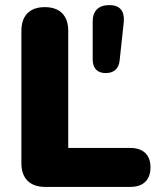

<svg xmlns="http://www.w3.org/2000/svg" viewBox="-20 -734 625 754"><path d="M395 -447C428 -447 447 -465 450 -498L466 -647C470 -692 450 -714 409 -714C368 -714 344 -692 344 -650V-500C344 -466 362 -447 395 -447ZM492 0C543 0 571 -28 571 -77C571 -125 543 -153 492 -153H248V-613C248 -673 215 -706 156 -706C97 -706 64 -673 64 -613V-93C64 -34 97 0 157 0Z"/></svg>

Font: Nunito Black
Style: Regular
Weight: 900
Designer: Vernon Adams
Foundry: Vernon Adams
Version: Version 3.602